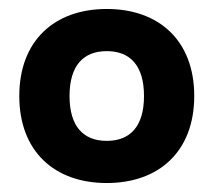

<svg xmlns="http://www.w3.org/2000/svg" viewBox="-20 -739 476 428"><path d="M218 -331C335 -331 413 -402 413 -525C413 -648 335 -719 218 -719C101 -719 23 -648 23 -525C23 -402 101 -331 218 -331ZM218 -425C166 -425 135 -457 135 -525C135 -593 166 -625 218 -625C270 -625 301 -593 301 -525C301 -457 270 -425 218 -425Z"/></svg>

Font: Kalas SG
Style: Bold
Weight: 700
Designer: Kalas
Foundry: Kalas
Version: Version 2.000;FEAKit 1.0